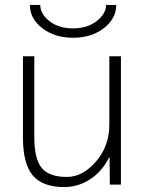

<svg xmlns="http://www.w3.org/2000/svg" viewBox="-20 -748 588 778"><path d="M410 -728H451Q451 -673 401 -634Q351 -595 276 -595Q201 -595 151 -634Q101 -673 101 -728H143Q144 -690 181.5 -661.5Q219 -633 276 -633Q333 -633 371 -662Q409 -691 410 -728ZM119 -520V-193Q119 -104 149 -67.5Q179 -31 251 -31Q315 -31 369 -93.5Q423 -156 423 -243V-520H470V0H425L424 -110H422Q395 -55 346.5 -22.5Q298 10 240 10Q153 10 113 -37Q73 -84 73 -190V-520Z"/></svg>

Font: Mplus 1p Light
Style: Regular
Weight: 300
Version: Version 1.061